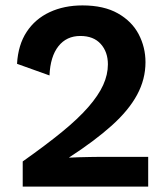

<svg xmlns="http://www.w3.org/2000/svg" viewBox="-20 -690 616 710"><path d="M64 0V-93Q149 -153 209 -202Q269 -251 306.5 -294Q344 -337 361.5 -375.5Q379 -414 379 -452Q379 -498 352.5 -527.5Q326 -557 277 -557Q226 -557 196 -519Q166 -481 163 -411L43 -454Q47 -524 78.5 -572Q110 -620 163.5 -645Q217 -670 285 -670Q364 -670 416 -640.5Q468 -611 493 -563Q518 -515 518 -460Q518 -397 487 -339.5Q456 -282 393 -225.5Q330 -169 236 -108V-107Q250 -108 271 -108.5Q292 -109 314.5 -109.5Q337 -110 353 -110H528V0Z"/></svg>

Font: Kantumruy Pro SemiBold
Style: Regular
Weight: 600
Version: Version 1.002